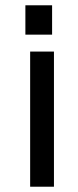

<svg xmlns="http://www.w3.org/2000/svg" viewBox="-20 -530 294 726"><path d="M177 -399H76V-510H177ZM184 176H94V-335H184Z"/></svg>

Font: Chivo
Style: Regular
Weight: 400
Designer: Hector Gatti
Foundry: Omnibus-Type
Version: Version 1.003